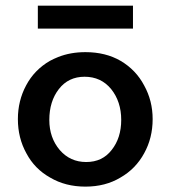

<svg xmlns="http://www.w3.org/2000/svg" viewBox="-20 -657 609 686"><path d="M159.2 -22.5Q103.5 -53.7 74.2 -109.4Q43.9 -164.1 43.9 -231.4Q43.9 -296.9 73.2 -351.6Q102.5 -407.2 158.2 -439.5Q172.9 -447.3 187.5 -453.1Q231.4 -470.7 285.2 -470.7Q357.4 -470.7 411.1 -439.5Q465.8 -407.2 495.1 -351.6Q525.4 -296.9 525.4 -231.4Q525.4 -164.1 495.1 -109.4Q464.8 -53.7 410.2 -22.5Q356.4 9.8 285.2 9.8Q213.9 9.8 159.2 -22.5ZM378.9 -121.1Q413.1 -164.1 413.1 -228.5Q413.1 -293.9 377 -338.9Q340.8 -382.8 282.2 -382.8Q224.6 -382.8 190.4 -338.9Q156.2 -294.9 156.2 -228.5Q156.2 -165 193.4 -121.1Q230.5 -78.1 288.1 -78.1Q345.7 -78.1 378.9 -121.1ZM115.2 -636.7Q200.2 -636.7 455.1 -636.7Q455.1 -616.2 455.1 -554.7Q412.1 -554.7 285.2 -554.7Q242.2 -554.7 115.2 -554.7Q115.2 -575.2 115.2 -636.7Z"/></svg>

Font: Alata=Ham
Style: Regular
Weight: 400
Designer: Spyros Zevelakis, Eben Sorkin
Version: Version 1.004